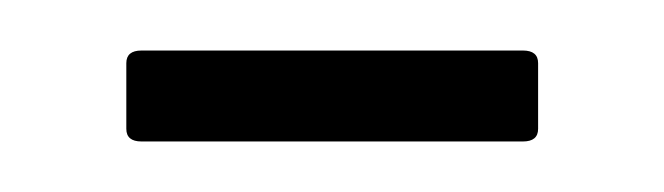

<svg xmlns="http://www.w3.org/2000/svg" viewBox="-20 -634 263 76"><path d="M36 -578Q30 -578 30 -583V-609Q30 -614 36 -614H187Q193 -614 193 -609V-583Q193 -578 187 -578Z"/></svg>

Font: Sofia Sans Condensed ExtraLight
Style: Regular
Weight: 250
Version: Version 4.100